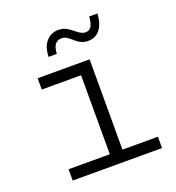

<svg xmlns="http://www.w3.org/2000/svg" viewBox="-132 -834 864 941"><g transform="rotate(-20 300.0 -364.0)"><path d="M87 0V-59H302V-471H97V-530H368V-59H553V0ZM393 -617Q373 -617 356.5 -625Q340 -633 325 -647Q309 -661 298.5 -667.5Q288 -674 272 -674Q253 -674 240.5 -659.5Q228 -645 226 -610H183Q185 -663 210 -690.5Q235 -718 272 -718Q296 -718 313 -708.5Q330 -699 347 -685Q374 -661 395 -661Q414 -661 424.5 -675.5Q435 -690 438 -728H481Q478 -675 455 -646Q432 -617 393 -617Z"/></g></svg>

Font: Geist Mono Light
Style: Regular
Weight: 300
Monospace: yes
Designer: Basement.studio, Andrés Briganti, Mateo Zaragoza
Foundry: Basement.studio, Vercel, Andrés Briganti, Guido Ferreyra, Mateo Zaragoza
Version: Version 1.500; ttfautohint (v1.8.4.7-5d5b)